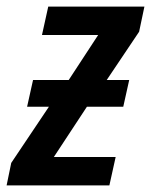

<svg xmlns="http://www.w3.org/2000/svg" viewBox="-47 -561 457 581"><path d="M-27 0H284L303 -86H116L216 -238H326L344 -319H276L374 -465L390 -541H99L80 -455H250L161 -319H53L35 -238H101L-13 -68Z"/></svg>

Font: Noto Sans Display SemiCondensed Medium
Style: Italic
Weight: 500
Width: 4
Italic angle: -12°
Designer: Monotype Design Team
Foundry: Monotype Imaging Inc.
Version: Version 1.900